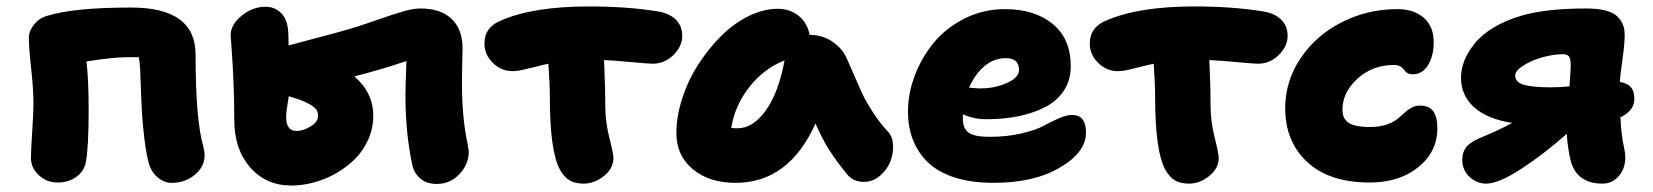

<svg xmlns="http://www.w3.org/2000/svg" viewBox="-20 -553 5087 591"><path d="M508.8 9.8Q485.4 9.8 465.3 -7.1Q445.3 -23.9 438 -50.8Q430.2 -78.6 424.6 -125Q418.9 -171.4 417 -205.6Q415 -239.7 413.3 -289.8Q411.6 -339.8 411.1 -346.2Q409.2 -367.7 407.2 -377H374Q327.1 -377 246.1 -363.8Q252.9 -309.1 252.9 -214.8Q252.9 -98.1 244.1 -53.2Q238.8 -25.9 214.8 -8.5Q190.9 8.8 157.2 8.8Q124 8.8 99.6 -13.7Q75.2 -36.1 75.2 -66.9Q75.2 -87.4 79.1 -147.9Q83 -208.5 83 -234.9Q83 -277.8 75.9 -342Q68.8 -406.2 68.8 -437Q68.8 -457 84.5 -477.1Q100.1 -497.1 124 -503.9Q205.6 -529.8 383.8 -529.8Q582 -529.8 582 -384.8Q582 -184.1 606 -101.1Q609.9 -85.4 609.9 -76.2Q609.9 -40 579.8 -15.1Q549.8 9.8 508.8 9.8Z M877 18.1Q798.8 18.1 750 -37.8Q701.2 -93.8 701.2 -183.1Q701.2 -244.1 698.5 -305.2Q695.8 -366.2 692.9 -403.6Q689.9 -440.9 689.9 -444.8Q689.9 -476.6 723.4 -504.4Q756.8 -532.2 797.9 -532.2Q825.7 -532.2 845.5 -512.7Q865.2 -493.2 867.2 -454.1Q868.2 -442.9 868.2 -413.1Q879.9 -416.5 949.7 -434.8Q1019.5 -453.1 1056.2 -463.9Q1089.4 -473.6 1138.7 -491Q1188 -508.3 1220 -517.6Q1252 -526.9 1273.9 -526.9Q1336.4 -526.9 1370.1 -494.9Q1403.8 -462.9 1403.8 -403.8Q1403.8 -393.1 1402.8 -358.4Q1401.9 -323.7 1401.9 -300.8Q1401.9 -192.9 1418 -117.2Q1422.9 -90.3 1422.9 -85.9Q1422.9 -47.9 1394.5 -17.3Q1366.2 13.2 1324.2 13.2Q1292.5 13.2 1273.2 -3.9Q1253.9 -21 1249 -45.9Q1228 -143.1 1228 -261.2Q1228 -278.8 1231 -365.2Q1160.2 -340.8 1070.8 -317.9Q1128.9 -267.6 1128.9 -196.8Q1128.9 -158.2 1113.5 -123.5Q1098.1 -88.9 1072.5 -63.5Q1046.9 -38.1 1014.4 -19.5Q981.9 -1 946.5 8.5Q911.1 18.1 877 18.1ZM860.8 -192.9Q860.8 -149.9 893.1 -149.9Q913.1 -149.9 936 -163.8Q959 -177.7 959 -196.8Q959 -212.4 949 -221.2Q939 -230 917 -240.2Q899.9 -248 869.1 -256.8Q869.1 -255.9 865 -232.4Q860.8 -209 860.8 -192.9Z M1776.4 12.2Q1751 12.2 1734.1 2.7Q1717.3 -6.8 1704.1 -29.8Q1672.4 -86.4 1672.4 -255.9Q1672.4 -294.4 1668 -356.9Q1649.4 -353 1626 -346.9Q1602.5 -340.8 1586.7 -337.4Q1570.8 -334 1557.1 -334Q1523.4 -334 1497.3 -359.1Q1471.2 -384.3 1471.2 -418.9Q1471.2 -469.7 1522.9 -490.2Q1621.6 -533.2 1793.9 -533.2Q1908.7 -533.2 2003.9 -518.1Q2039.1 -512.7 2059.6 -493.2Q2080.1 -473.6 2080.1 -442.9Q2080.1 -410.6 2053 -383.8Q2025.9 -356.9 1989.3 -356.9Q1976.6 -356.9 1923.6 -361.8Q1870.6 -366.7 1839.4 -368.2Q1843.3 -274.4 1843.3 -222.2Q1843.3 -178.7 1855.7 -129.2Q1868.2 -79.6 1868.2 -66.9Q1868.2 -34.7 1838.9 -11.2Q1809.6 12.2 1776.4 12.2Z M2244.1 9.8Q2163.1 9.8 2112.5 -32.2Q2062 -74.2 2062 -143.1Q2062 -194.3 2079.8 -249.8Q2097.7 -305.2 2128.7 -353.5Q2159.7 -401.9 2198.7 -441.2Q2237.8 -480.5 2283.9 -503.2Q2330.1 -525.9 2374 -525.9Q2411.1 -525.9 2438 -504.6Q2464.8 -483.4 2472.2 -445.8Q2512.2 -445.3 2543 -424.3Q2573.7 -403.3 2586.9 -372.1Q2594.7 -354.5 2612.8 -313Q2630.9 -271.5 2639.9 -253.2Q2648.9 -234.9 2668.9 -204.3Q2689 -173.8 2713.9 -147Q2728 -131.8 2729 -105.5Q2730 -79.1 2720 -54.4Q2710 -29.8 2688.2 -11.5Q2666.5 6.8 2639.2 6.8Q2606.4 6.8 2587.9 -16.1Q2554.7 -56.2 2532.2 -91.8Q2509.8 -127.4 2490.2 -172.9Q2408.2 9.8 2244.1 9.8ZM2251 -158.2Q2297.4 -158.2 2336.9 -212.6Q2376.5 -267.1 2395 -367.2Q2330.1 -341.3 2285.6 -283.9Q2241.2 -226.6 2231 -159.2Q2237.8 -158.2 2251 -158.2Z M3038.6 9.8Q2971.2 9.8 2919.9 -6.3Q2868.7 -22.5 2837.4 -52.2Q2806.2 -82 2790.5 -121.6Q2774.9 -161.1 2774.9 -210Q2774.9 -265.6 2796.1 -321.3Q2817.4 -377 2855 -422.4Q2892.6 -467.8 2949.7 -496.3Q3006.8 -524.9 3072.8 -524.9Q3165 -524.9 3220.5 -479.2Q3275.9 -433.6 3275.9 -349.1Q3275.9 -307.1 3255.4 -275.1Q3234.9 -243.2 3198.5 -224.1Q3162.1 -205.1 3116.5 -195.6Q3070.8 -186 3016.6 -186Q2976.6 -186 2943.8 -201.2V-187Q2943.8 -157.2 2961.9 -144.5Q2980 -131.8 3025.9 -131.8Q3079.6 -131.8 3124.3 -142.3Q3168.9 -152.8 3192.1 -165.5Q3215.3 -178.2 3239 -188.7Q3262.7 -199.2 3279.8 -199.2Q3322.8 -199.2 3322.8 -145Q3322.8 -84.5 3242.9 -37.4Q3163.1 9.8 3038.6 9.8ZM3075.7 -374Q3039.6 -374 3010.3 -349.4Q2981 -324.7 2962.9 -283.2Q2987.3 -280.8 2997.6 -280.8Q3041.5 -280.8 3079.1 -297.4Q3116.7 -314 3116.7 -337.9Q3116.7 -374 3075.7 -374Z M3639.6 12.2Q3614.3 12.2 3597.4 2.7Q3580.6 -6.8 3567.4 -29.8Q3535.6 -86.4 3535.6 -255.9Q3535.6 -294.4 3531.2 -356.9Q3512.7 -353 3489.3 -346.9Q3465.8 -340.8 3450 -337.4Q3434.1 -334 3420.4 -334Q3386.7 -334 3360.6 -359.1Q3334.5 -384.3 3334.5 -418.9Q3334.5 -469.7 3386.2 -490.2Q3484.9 -533.2 3657.2 -533.2Q3772 -533.2 3867.2 -518.1Q3902.3 -512.7 3922.9 -493.2Q3943.4 -473.6 3943.4 -442.9Q3943.4 -410.6 3916.3 -383.8Q3889.2 -356.9 3852.5 -356.9Q3839.8 -356.9 3786.9 -361.8Q3733.9 -366.7 3702.6 -368.2Q3706.5 -274.4 3706.5 -222.2Q3706.5 -178.7 3719 -129.2Q3731.4 -79.6 3731.4 -66.9Q3731.4 -34.7 3702.1 -11.2Q3672.9 12.2 3639.6 12.2Z M4196.3 8.8Q4071.8 8.8 4003.9 -54.2Q3936 -117.2 3936 -220.2Q3936 -303.2 3983.4 -373.8Q4030.8 -444.3 4110.1 -484.6Q4189.5 -524.9 4281.2 -524.9Q4332.5 -524.9 4362.8 -498Q4393.1 -471.2 4393.1 -423.8Q4393.1 -380.4 4375.5 -352.3Q4357.9 -324.2 4328.1 -324.2Q4319.8 -324.2 4314 -327.1Q4308.1 -330.1 4304.7 -334.5Q4301.3 -338.9 4297.6 -343Q4293.9 -347.2 4287.4 -350.1Q4280.8 -353 4271 -353Q4204.6 -353 4158.4 -310.8Q4112.3 -268.6 4112.3 -215.8Q4112.3 -203.6 4115.2 -195.1Q4118.2 -186.5 4126.7 -178.5Q4135.3 -170.4 4152.8 -166.3Q4170.4 -162.1 4197.3 -162.1Q4225.1 -162.1 4246.1 -168.9Q4267.1 -175.8 4279.3 -185.3Q4291.5 -194.8 4301.8 -204.6Q4312 -214.4 4324.2 -221.2Q4336.4 -228 4351.1 -228Q4378.4 -228 4391.4 -210.9Q4404.3 -193.8 4404.3 -158.2Q4404.3 -85.9 4345.9 -38.6Q4287.6 8.8 4196.3 8.8Z M4554.7 12.2Q4525.9 12.2 4503.4 -8.5Q4481 -29.3 4481 -62Q4481 -83 4492.4 -98.9Q4503.9 -114.7 4532.7 -127Q4599.6 -154.8 4634.8 -174.8Q4559.1 -186 4518.1 -222.4Q4477.1 -258.8 4477.1 -314Q4477.1 -339.4 4487.3 -365.7Q4497.6 -392.1 4519 -418.9Q4540.5 -445.8 4578.6 -468.8Q4616.7 -491.7 4667 -505.9Q4742.7 -526.9 4861.8 -526.9Q4928.7 -526.9 4954.8 -505.4Q4981 -483.9 4981 -445.8Q4981 -419.4 4974.1 -369.9Q4967.3 -320.3 4965.8 -300.8Q4987.8 -297.4 4999.3 -285.4Q5010.7 -273.4 5010.7 -248Q5010.7 -212.4 4967.8 -191.9Q4970.7 -132.3 4979 -99.1Q4982.9 -81.5 4982.9 -68.8Q4982.9 -34.7 4962.9 -11.2Q4942.9 12.2 4913.1 12.2Q4835.9 12.2 4815.9 -54.2Q4805.7 -93.3 4802.7 -141.1Q4734.9 -80.6 4664.1 -34.2Q4593.3 12.2 4554.7 12.2ZM4644 -320.8Q4644 -299.3 4671.6 -291.7Q4699.2 -284.2 4754.9 -284.2Q4779.8 -284.2 4811 -287.1Q4814.9 -336.9 4814.9 -352.1Q4814.9 -371.6 4809.8 -378.9Q4804.7 -386.2 4790 -386.2Q4754.4 -386.2 4710 -371.1Q4683.6 -361.3 4663.8 -347.7Q4644 -334 4644 -320.8Z"/></svg>

Font: Shantell Sans Normal
Style: Regular
Weight: 800
Designer: Stephen Nixon, Anya Danilova, Shantell Martin
Foundry: Arrow Type
Version: Version 1.006;[559af2be0]